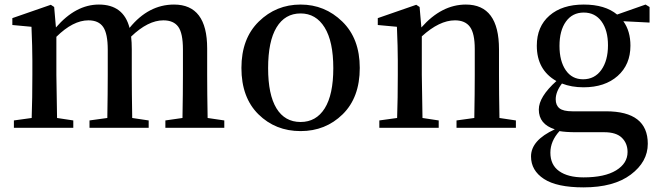

<svg xmlns="http://www.w3.org/2000/svg" viewBox="-20 -561 2894 843"><path d="M891.6 -43 964.8 -32.2V0H706.1V-32.2L781.2 -43Q783.2 -154.3 783.2 -232.4V-343.8Q783.2 -415 762.7 -443.4Q742.2 -471.7 697.3 -471.7Q629.9 -471.7 555.7 -400.4Q558.6 -375 558.6 -344.7V-232.4Q558.6 -154.3 560.5 -43L632.8 -32.2V0H373V-32.2L451.2 -43Q453.1 -154.3 453.1 -232.4V-342.8Q453.1 -413.1 433.1 -442.4Q413.1 -471.7 368.2 -471.7Q300.8 -471.7 227.5 -399.4V-232.4Q227.5 -210 230.5 -43L301.8 -32.2V0H41V-32.2L119.1 -43Q122.1 -127.9 122.1 -232.4V-295.9Q122.1 -351.6 118.2 -443.4L34.2 -451.2V-481.4L203.1 -540L217.8 -530.3L225.6 -440.4Q312.5 -541 414.1 -541Q522.5 -541 548.8 -438.5Q631.8 -541 744.1 -541Q889.6 -541 889.6 -348.6V-232.4Q889.6 -154.3 891.6 -43Z M1299.8 14.6Q1189.5 14.6 1114.7 -59.1Q1040 -132.8 1040 -262.7Q1040 -391.6 1116.2 -466.3Q1192.4 -541 1299.8 -541Q1406.2 -541 1482.9 -466.3Q1559.6 -391.6 1559.6 -262.7Q1559.6 -132.8 1484.4 -59.1Q1409.2 14.6 1299.8 14.6ZM1299.8 -25.4Q1368.2 -25.4 1405.8 -85.4Q1443.4 -145.5 1443.4 -261.7Q1443.4 -378.9 1405.3 -440.4Q1367.2 -502 1299.8 -502Q1231.4 -502 1194.3 -440.9Q1157.2 -379.9 1157.2 -261.7Q1157.2 -145.5 1193.8 -85.4Q1230.5 -25.4 1299.8 -25.4Z M2172.9 -43 2245.1 -32.2V0H1984.4V-32.2L2062.5 -43Q2064.5 -154.3 2064.5 -232.4V-345.7Q2064.5 -414.1 2043.5 -442.9Q2022.5 -471.7 1977.5 -471.7Q1909.2 -471.7 1832 -401.4V-232.4Q1832 -210 1835 -43L1906.2 -32.2V0H1645.5V-32.2L1723.6 -43Q1726.6 -127.9 1726.6 -232.4V-295.9Q1726.6 -351.6 1722.7 -443.4L1638.7 -451.2V-481.4L1807.6 -540L1822.3 -530.3L1830.1 -440.4Q1918.9 -541 2025.4 -541Q2170.9 -541 2170.9 -344.7V-232.4Q2170.9 -154.3 2172.9 -43Z M2540 -212.9Q2590.8 -212.9 2620.1 -253.9Q2649.4 -294.9 2649.4 -362.3Q2649.4 -427.7 2621.1 -466.8Q2592.8 -505.9 2543 -505.9Q2493.2 -505.9 2464.8 -466.3Q2436.5 -426.8 2436.5 -359.4Q2436.5 -293 2463.9 -252.9Q2491.2 -212.9 2540 -212.9ZM2632.8 19.5H2509.8Q2463.9 19.5 2436.5 14.6Q2396.5 58.6 2396.5 109.4Q2396.5 163.1 2435.1 190.4Q2473.6 217.8 2542 217.8Q2634.8 217.8 2685.1 187Q2735.4 156.2 2735.4 106.4Q2735.4 68.4 2710.4 43.9Q2685.5 19.5 2632.8 19.5ZM2832 -530.3V-461.9L2716.8 -467.8Q2748 -424.8 2748 -360.4Q2748 -277.3 2691.9 -227.5Q2635.7 -177.7 2542 -177.7Q2489.3 -177.7 2447.3 -194.3Q2419.9 -158.2 2419.9 -125Q2419.9 -98.6 2436.5 -85.4Q2453.1 -72.3 2493.2 -72.3H2640.6Q2824.2 -72.3 2824.2 70.3Q2824.2 149.4 2749.5 205.6Q2674.8 261.7 2542 261.7Q2424.8 261.7 2368.2 224.6Q2311.5 187.5 2311.5 126Q2311.5 54.7 2416 6.8Q2345.7 -15.6 2345.7 -80.1Q2345.7 -135.7 2422.9 -205.1Q2336.9 -253.9 2336.9 -360.4Q2336.9 -444.3 2392.6 -492.7Q2448.2 -541 2543 -541Q2636.7 -541 2689.5 -497.1L2814.5 -541Z"/></svg>

Font: Bpmf Zihi Serif SemiBold
Style: SemiBold
Weight: 600
Foundry: But Ko
Version: Version 1.320